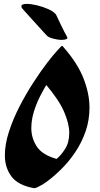

<svg xmlns="http://www.w3.org/2000/svg" viewBox="-20 -952 515 987"><path d="M219 -17Q197 -1 179 7Q161 17 153 15Q72 0 38.5 -45.5Q5 -91 5 -153Q5 -210 26 -275Q47 -340 80.5 -405Q114 -470 152 -528.5Q190 -587 223.5 -630.5Q257 -674 277 -695Q281 -699 283 -701Q298 -720 302 -715Q304 -712 306 -710Q306 -710 306 -710Q379 -627 409.5 -548.5Q440 -470 440 -399Q440 -334 420 -276.5Q400 -219 367 -170Q334 -121 295 -82.5Q256 -44 219 -17ZM141 -293Q141 -242 169 -199Q197 -156 271 -135Q294 -154 315 -187Q336 -220 336 -269Q336 -315 310 -376Q284 -437 218 -515Q205 -494 186.5 -458Q168 -422 154.5 -379Q141 -336 141 -293ZM324 -764Q330 -755 321.5 -751Q313 -747 297 -747Q276 -747 251 -754Q226 -761 218 -772Q218 -772 206 -785Q194 -798 176 -818Q158 -838 139.5 -858Q121 -878 108.5 -892.5Q96 -907 94 -909Q90 -914 90 -920Q90 -932 118 -932Q140 -932 171 -924.5Q202 -917 229.5 -904.5Q257 -892 268 -877Q268 -877 275 -862.5Q282 -848 291.5 -827.5Q301 -807 310.5 -789Q320 -771 324 -764Z"/></svg>

Font: Ga Maamli
Style: Regular
Weight: 400
Designer: Afotey Clement Nii Odai, Ama Asantewa Diaka, David Abbey-Thompson
Foundry: Sorkin Type Co.
Version: Version 1.000; ttfautohint (v1.8.4.7-5d5b)